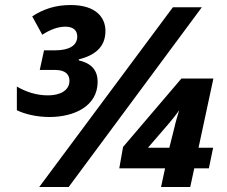

<svg xmlns="http://www.w3.org/2000/svg" viewBox="-20 -743 903 763"><path d="M177 -278C273 -278 368 -320 368 -418C368 -460 347 -491 293 -503V-507C352 -522 399 -552 399 -620C399 -673 362 -723 261 -723C202 -723 154 -708 108 -678L148 -605C179 -625 210 -637 240 -637C269 -637 287 -624 287 -598C287 -561 253 -543 199 -543H155L138 -465H200C241 -465 256 -446 256 -422C256 -383 218 -364 171 -364C126 -364 85 -377 47 -399V-305C79 -289 128 -278 177 -278ZM136 0H253L782 -714H667ZM620 0H736L752 -74H810L827 -156H769L828 -431H701L469 -159L454 -74H636ZM568 -156 650 -251C661 -264 680 -287 692 -305C683 -273 679 -263 673 -236L653 -156Z"/></svg>

Font: Noto Sans
Style: Bold Italic
Weight: 700
Italic angle: -12°
Designer: Monotype Design Team
Foundry: Monotype Imaging Inc.
Version: Version 2.013